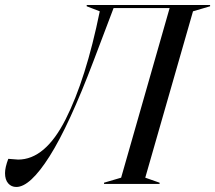

<svg xmlns="http://www.w3.org/2000/svg" viewBox="-57 -732 856 764"><path d="M395 -700 315 -489Q218 -233 140.5 -110.5Q63 12 8 12Q-12 12 -24.5 -2.5Q-37 -17 -37 -43Q-37 -66 -24 -100Q12 -97 15 -97Q123 -97 204 -257Q285 -417 340 -687L288 -707V-712H779V-707L711 -687L521 -25L578 -5V0H357V-5L425 -25L618 -700Z"/></svg>

Font: Nyght Serif Italic
Style: Regular
Weight: 400
Italic angle: -16°
Designer: Maksym Kobuzan
Version: Version 0.410